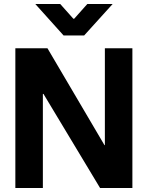

<svg xmlns="http://www.w3.org/2000/svg" viewBox="-20 -942 741 963"><path d="M57 -700H218L504 -214H506V-700H644V1H482L198 -471H195V1H57ZM282 -922 348 -848H352L418 -922H545L402 -764H299L157 -922Z"/></svg>

Font: Be Vietnam
Style: Bold
Weight: 700
Designer: Gabriel Lam
Foundry: TypeRant
Version: Version 4.000